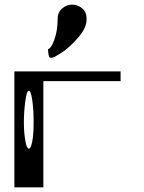

<svg xmlns="http://www.w3.org/2000/svg" viewBox="-20 -808 623 828"><path d="M353.5 -725.6Q353.5 -688.5 319.3 -648.4Q282.2 -605.5 249 -583Q211.9 -558.6 202.1 -558.6Q198.2 -558.6 194.3 -560.5Q192.4 -561.5 190.4 -568.4Q188.5 -576.2 188.5 -578.1Q188.5 -579.1 188 -582Q187.5 -585 187.5 -587.9V-596.7Q199.2 -596.7 213.9 -635.7Q228.5 -674.8 228.5 -725.6Q228.5 -754.9 248 -771.5Q267.6 -788.1 291 -788.1Q315.4 -788.1 335 -771.5Q353.5 -755.9 353.5 -725.6ZM125 -281.2Q125 -335 119.1 -376Q113.3 -417 104.5 -417Q95.7 -417 89.8 -376Q83 -328.1 83 -281.2Q83 -234.4 89.8 -198.2Q95.7 -167 104.5 -167Q113.3 -167 119.1 -198.2Q125 -228.5 125 -281.2ZM500 -500V-458H167V0H42V-500Z"/></svg>

Font: okolaksMetalik
Style: bold
Weight: 700
Width: 7
Version: Version 0.6